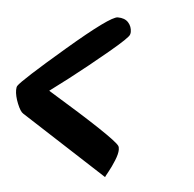

<svg xmlns="http://www.w3.org/2000/svg" viewBox="-38 -481 464 459"><g transform="rotate(5 194.5 -251.5)"><path d="M230 -60Q230 -60 22 -194Q15 -198 7.5 -216.5Q0 -235 0 -249Q0 -256 2 -259Q11 -273 110 -358Q209 -443 227 -443Q244 -443 252.5 -433.5Q261 -424 261 -411Q261 -408 260 -405Q259 -398 213.5 -360Q168 -322 124 -288L79 -254Q244 -154 255 -137Q257 -134 257 -128Q257 -118 250.5 -102Q244 -86 237 -73.5Q230 -61 230 -60Z"/></g></svg>

Font: Vervelle
Style: Script
Weight: 400
Monospace: yes
Designer: Nur Solikh
Foundry: Astageni Type
Version: Version 1.0